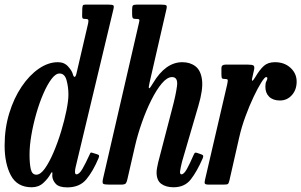

<svg xmlns="http://www.w3.org/2000/svg" viewBox="-22 -800 1306 832"><path d="M405 -114.5Q381 -57.5 352 -22.8Q323 12 269.5 12Q234 12 219.8 -3.2Q205.5 -18.5 204.5 -37Q204.5 -40.5 204.8 -43.2Q205 -46 205 -49.5Q204.5 -59.5 197.5 -47Q186.5 -26.5 166 -7.5Q145.5 11.5 115.5 11.5Q52.5 11.5 25.2 -39.8Q-2 -91 -2 -169.5Q-2 -243.5 18 -309Q38 -374.5 71.5 -424.2Q105 -474 146 -502.2Q187 -530.5 229 -530.5Q256.5 -530.5 273 -512Q289.5 -493.5 293 -480.5Q296.5 -467 301 -466.8Q305.5 -466.5 309 -480L359.5 -697Q361.5 -706 361 -712Q360.5 -718 349 -718H345.5Q337.5 -718 335.5 -721.5Q333.5 -725 334 -734.5L334.5 -761.5Q335 -771.5 336.8 -775.8Q338.5 -780 347 -780H447.5Q464.5 -780 468.8 -777Q473 -774 469.5 -760L306 -77Q303 -65 303 -56Q303 -44.5 309 -44.5Q321.5 -44.5 335.2 -68.2Q349 -92 366 -129.5Q369 -136.5 370.8 -138.2Q372.5 -140 379.5 -137.5L399 -131.5Q406.5 -129 407.2 -125.8Q408 -122.5 405 -114.5ZM274.5 -390Q274.5 -422.5 266.5 -452Q258.5 -481.5 236 -481.5Q219 -481.5 201 -457.5Q183 -433.5 166 -394.5Q149 -355.5 135.5 -308.5Q122 -261.5 114 -215Q106 -168.5 106 -130Q106 -90.5 111.5 -66.8Q117 -43 135.5 -43Q153.5 -43 172.8 -70.2Q192 -97.5 210.2 -140.2Q228.5 -183 243 -231Q257.5 -279 266 -321.5Q274.5 -364 274.5 -390Z M856 -113Q831.5 -57 805 -22.8Q778.5 11.5 730 11.5Q697.5 11.5 677 -3.2Q656.5 -18 656.5 -53Q656.5 -61 658.8 -73.8Q661 -86.5 663.5 -96.5L723.5 -327Q740 -388.5 745 -427.2Q750 -466 723.5 -466Q702.5 -466 679.2 -438.5Q656 -411 633.8 -366.5Q611.5 -322 593 -269.5Q574.5 -217 563 -167L530.5 -25.5Q528 -12.5 523.8 -6.2Q519.5 0 503.5 0H451Q429 0 424.8 -4Q420.5 -8 424.5 -26L580 -700Q583.5 -713 581 -715.5Q578.5 -718 572 -718H568Q555.5 -718 553 -722.2Q550.5 -726.5 550.5 -739.5V-759Q550.5 -772.5 554 -776.2Q557.5 -780 571 -780H676Q695.5 -780 699 -776.2Q702.5 -772.5 698.5 -757L626 -441.5Q615 -394.5 641 -439.5Q695 -530.5 768 -530.5Q802 -530.5 825.2 -512.5Q848.5 -494.5 853.5 -453Q858.5 -411.5 837.5 -341L767 -100Q765 -93 761.5 -76.2Q758 -59.5 758 -56Q758 -44.5 764 -44.5Q775 -44.5 787.8 -67.5Q800.5 -90.5 816.5 -127.5Q819.5 -135 822.5 -137.5Q825.5 -140 833.5 -137L850.5 -131Q857.5 -128.5 858.5 -125Q859.5 -121.5 856 -113Z M955.5 -520H1052.5Q1070.5 -520 1076.2 -516.2Q1082 -512.5 1079 -498L1072.5 -469Q1067.5 -448.5 1071.8 -450.2Q1076 -452 1085 -467Q1103.5 -498.5 1121.5 -514.5Q1139.5 -530.5 1169.5 -530.5Q1210.5 -530.5 1237 -506Q1263.5 -481.5 1263.5 -446.5Q1263.5 -411 1242.8 -387.8Q1222 -364.5 1191 -364.5Q1161 -364.5 1144.2 -381Q1127.5 -397.5 1128 -425Q1128 -440.5 1132.2 -447.8Q1136.5 -455 1136.5 -461Q1136.5 -466 1131 -466Q1125 -466 1110 -442.2Q1095 -418.5 1076.8 -380Q1058.5 -341.5 1041.8 -296Q1025 -250.5 1015 -206.5L972.5 -19.5Q969.5 -7 966.5 -3.5Q963.5 0 947.5 0H883.5Q867.5 0 865.5 -4.8Q863.5 -9.5 866.5 -21.5L962.5 -434.5Q966 -450.5 964.5 -454.2Q963 -458 951.5 -458H950Q941 -458 939.2 -462.2Q937.5 -466.5 937.5 -479.5V-505.5Q937.5 -520 955.5 -520Z"/></svg>

Font: Besley* Condensed Medium
Style: Italic
Weight: 500
Width: 3
Italic angle: -13°
Designer: Owen Earl
Foundry: indestructible type*
Version: Version 3.000; ttfautohint (v1.8.3)